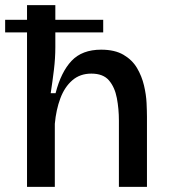

<svg xmlns="http://www.w3.org/2000/svg" viewBox="-29 -726 659 746"><path d="M76 0V-600H-9V-649H76V-706H186V-649H372V-600H186V-543Q186 -500 180.5 -454.5Q175 -409 168 -364H187Q208 -446 249 -489.5Q290 -533 364 -533Q417 -533 451 -513Q485 -493 503.5 -461.5Q522 -430 530.5 -394Q539 -358 540.5 -325.5Q542 -293 542 -272V0H433V-257Q433 -303 425 -345Q417 -387 394.5 -413.5Q372 -440 326 -440Q282 -440 252 -414Q222 -388 205.5 -344Q189 -300 184 -245V0Z"/></svg>

Font: Bricolage Grotesque 10pt Medium
Style: Regular
Weight: 500
Designer: Mathieu Triay
Foundry: Atelier Triay
Version: Version 1.000; ttfautohint (v1.8.4.7-5d5b);gftools[0.9.32]